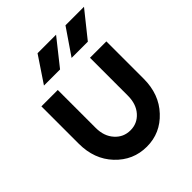

<svg xmlns="http://www.w3.org/2000/svg" viewBox="-199 -821 953 953"><g transform="rotate(-45 278.0 -344.0)"><path d="M326 -564H440L549 -700H419ZM132 -564H245L353 -700H223ZM50 -500V-238Q50 -129 116 -59Q183 12 279 12Q374 12 440 -59Q506 -129 506 -238V-500H391V-234Q391 -175 359 -139Q327 -103 279 -103Q230 -103 198 -139Q165 -175 165 -234V-500Z"/></g></svg>

Font: Unageo
Style: SemiBold
Weight: 600
Designer: Richard Sepsi
Foundry: Richard Sepsi
Version: Version 2.000